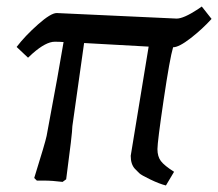

<svg xmlns="http://www.w3.org/2000/svg" viewBox="-20 -554 669 589"><path d="M154 -514 522 -497Q543 -497 586 -525L599 -534L629 -496Q601 -465 565 -437Q529 -409 511 -409Q501 -376 482 -247.5Q463 -119 463 -96.5Q463 -74 473.5 -60Q484 -46 514 -27L489 15Q469 10 441 -3.5Q413 -17 407.5 -22.5Q402 -28 394 -36Q381 -50 381 -76L436 -411L238 -422L202 -167Q202 -146 183 -4L172 4Q140 0 115 0H93L85 -8Q119 -117 123 -137Q162 -345 175 -425Q162 -426 148 -426Q121 -426 80 -390L66 -377L31 -410Q57 -444 96.5 -479Q136 -514 154 -514Z"/></svg>

Font: Andada
Style: Italic
Weight: 400
Italic angle: -8.29999°
Designer: Carolina Giovagnoli
Foundry: Carolina Giovagnoli
Version: Version 1.003